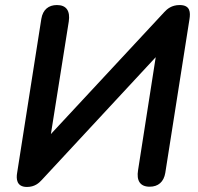

<svg xmlns="http://www.w3.org/2000/svg" viewBox="-20 -733 786 762"><path d="M87 9C118 9 135 -7 146 -19L598 -506L528 -58C521 -16 536 8 574 8C608 8 630 -11 636 -47L732 -657C736 -683 736 -713 693 -713C661 -713 643 -697 632 -685L182 -201L253 -648C259 -689 244 -713 206 -713C173 -713 150 -695 144 -658L48 -47C44 -24 45 9 87 9Z"/></svg>

Font: SN Pro Semibold
Style: Italic
Weight: 600
Italic angle: -9°
Designer: Tobias Whetton
Foundry: Supernotes
Version: Version 1.001;Glyphs 3.2 (3249)